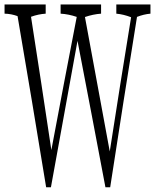

<svg xmlns="http://www.w3.org/2000/svg" viewBox="-40 -832 692 843"><path d="M620.6 -812.5Q620.6 -796.9 620.6 -772Q591.3 -769.5 561.5 -757.8Q502 -388.7 443.8 -9.8H422.9Q361.3 -336.4 300.3 -652.8Q242.2 -335.9 183.6 -9.8H162.6Q100.6 -390.1 37.1 -761.2Q8.8 -771.5 -20 -772Q-20 -796.9 -20 -812.5H160.6Q160.6 -797.4 160.6 -772Q128.4 -770 96.2 -758.3Q141.1 -470.7 185.5 -173.3Q241.2 -470.2 296.9 -757.8Q261.2 -770 226.1 -772Q226.1 -796.9 226.1 -812.5H403.8Q403.8 -797.4 403.8 -772Q368.7 -769.5 333 -757.3Q387.2 -466.8 441.9 -167Q488.3 -466.8 535.6 -756.3Q502.9 -769 470.7 -772Q470.7 -797.4 470.7 -812.5Z"/></svg>

Font: Scarab Serif
Style: Condensed-Light
Weight: 300
Designer: John Roberts
Foundry: Scarab
Version: 1.0